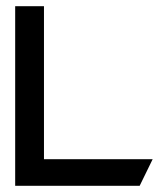

<svg xmlns="http://www.w3.org/2000/svg" viewBox="-20 -600 522 620"><path d="M29 0H431L473 -86H122V-580H29Z"/></svg>

Font: Charger Pro
Style: ExBdExt
Weight: 400
Designer: Jasper
Foundry: Cannot Into Space Fonts
Version: Version 1.09